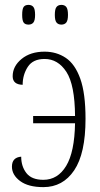

<svg xmlns="http://www.w3.org/2000/svg" viewBox="-20 -758 410 788"><path d="M232 -657Q219 -657 212 -665.5Q205 -674 205 -697Q205 -721 212 -729.5Q219 -738 232 -738Q245 -738 252 -729.5Q259 -721 259 -697Q259 -674 252 -665.5Q245 -657 232 -657ZM97 -657Q83 -657 77 -665.5Q71 -674 71 -697Q71 -721 77 -729.5Q83 -738 97 -738Q110 -738 117 -729.5Q124 -721 124 -697Q124 -674 117 -665.5Q110 -657 97 -657ZM158 10Q96 10 62.5 -15Q29 -40 29 -74Q29 -112 67 -115Q67 -75 88.5 -47.5Q110 -20 158 -20Q217 -20 251.5 -77Q286 -134 288 -252H116V-282H288Q287 -410 252.5 -463Q218 -516 163 -516Q115 -516 94 -483.5Q73 -451 73 -410Q32 -411 32 -445Q32 -486 68.5 -516Q105 -546 163 -546Q212 -546 250 -520.5Q288 -495 309.5 -435Q331 -375 331 -270Q331 -128 284.5 -59Q238 10 158 10Z"/></svg>

Font: Noto Serif ExtraCondensed ExtraLight
Style: Regular
Weight: 200
Width: 2
Designer: Monotype Design Team
Foundry: Monotype Imaging Inc.
Version: Version 2.015